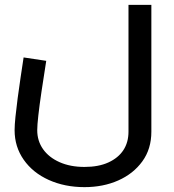

<svg xmlns="http://www.w3.org/2000/svg" viewBox="-20 -521 715 789"><path d="M327 248Q246 248 180.5 218.5Q115 189 77.5 135.5Q40 82 40 14Q40 -7 43.5 -41Q47 -75 52.5 -117Q58 -159 64.5 -202Q71 -245 77 -285L170 -271Q159 -202 150.5 -144.5Q142 -87 137.5 -46.5Q133 -6 133 14Q133 58 157 92Q181 126 225 145.5Q269 165 327 165Q385 165 425.5 146.5Q466 128 487 96Q508 64 508 20V-501H602V20Q602 91 565 142Q528 193 466 220.5Q404 248 327 248Z"/></svg>

Font: Cairo Play SemiBold
Style: Regular
Weight: 600
Designer: Mohamed Gaber, Accademia di Belle Arti di Urbino
Foundry: Kief Type Foundry, Accademia di Belle Arti di Urbino
Version: Version 3.130;gftools[0.9.24]